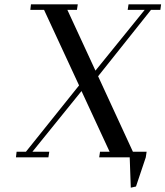

<svg xmlns="http://www.w3.org/2000/svg" viewBox="-20 -722 759 881"><path d="M53.2 0 56.2 -25.9H99.1L342.8 -330.1L182.1 -676.8H119.1L122.1 -702.1H336.9L333 -676.8H289.1L418 -397.9L644 -676.8H565.9L569.8 -702.1H719.2L715.8 -676.8H672.9L430.2 -372.1L589.8 -25.9H652.8L648.9 0L604 133.8L580.1 139.2L575.2 0H435.1L439 -25.9H482.9L354 -304.2L128.9 -25.9H206.1L202.1 0Z"/></svg>

Font: Dehuti Alt
Style: Bold-Italic
Weight: 700
Version: Version 1.2